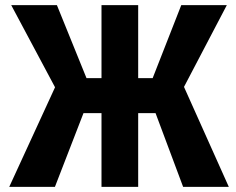

<svg xmlns="http://www.w3.org/2000/svg" viewBox="-20 -731 923 751"><path d="M588.4 -288.6H520.5V0H377V-288.6H306.6L194.8 0H16.1L195.3 -389.6L23.9 -710.9H202.6L318.4 -425.3H377V-710.9H520.5V-425.3H577.1L689 -710.9H867.2L699.7 -391.1L875 0H696.3Z"/></svg>

Font: Roboto Condensed
Style: Bold
Weight: 700
Designer: Google
Version: Version 2.134; 2016